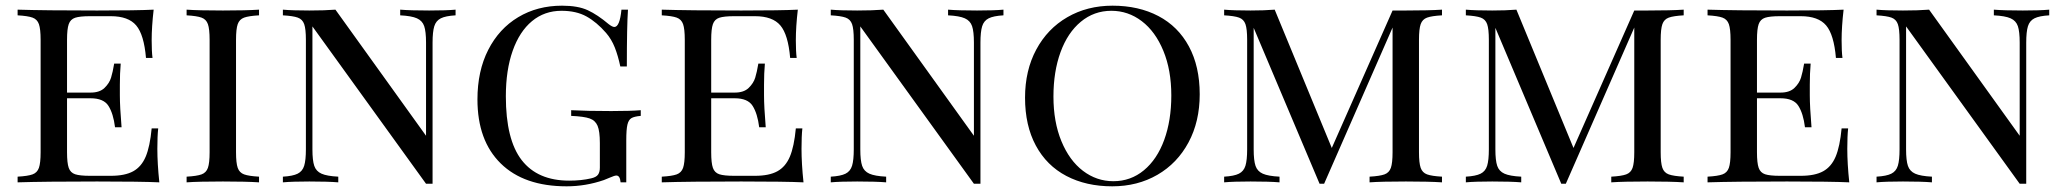

<svg xmlns="http://www.w3.org/2000/svg" viewBox="-20 -642 7270 676"><path d="M541 0Q476 -3 322 -3Q137 -3 42 0V-20Q78 -22 94.5 -28Q111 -34 117 -51Q123 -68 123 -106V-502Q123 -540 117 -557Q111 -574 94.5 -580Q78 -586 42 -588V-608Q137 -605 322 -605Q462 -605 521 -608Q514 -548 514 -500Q514 -461 517 -438H494Q487 -520 459.5 -552.5Q432 -585 370 -585H297Q261 -585 244.5 -579.5Q228 -574 222 -557Q216 -540 216 -502V-316H299Q331 -316 348 -332.5Q365 -349 371 -368.5Q377 -388 382 -418H405Q402 -384 402 -344V-306Q402 -267 408 -194H385Q379 -242 362 -269Q345 -296 299 -296H216V-106Q216 -68 222 -51Q228 -34 244.5 -28.5Q261 -23 297 -23H370Q420 -23 449 -39Q478 -55 493 -90.5Q508 -126 514 -190H537Q534 -163 534 -118Q534 -66 541 0Z M892 -588Q856 -586 839.5 -580Q823 -574 817 -557Q811 -540 811 -502V-106Q811 -68 817 -51Q823 -34 839.5 -28Q856 -22 892 -20V0Q846 -3 765 -3Q679 -3 637 0V-20Q673 -22 689.5 -28Q706 -34 712 -51Q718 -68 718 -106V-502Q718 -540 712 -557Q706 -574 689.5 -580Q673 -586 637 -588V-608Q679 -605 765 -605Q845 -605 892 -608Z M1584 -588Q1549 -586 1532 -577.5Q1515 -569 1509 -549.5Q1503 -530 1503 -492V5H1480L1080 -549V-116Q1080 -77 1086.5 -58Q1093 -39 1112 -30.5Q1131 -22 1171 -20V0Q1135 -3 1069 -3Q1009 -3 976 0V-20Q1011 -22 1028 -30.5Q1045 -39 1051 -58.5Q1057 -78 1057 -116V-502Q1057 -540 1051 -557Q1045 -574 1028.5 -580Q1012 -586 976 -588V-608Q1009 -605 1069 -605Q1123 -605 1161 -608L1480 -164V-492Q1480 -531 1473.5 -550Q1467 -569 1448 -577.5Q1429 -586 1389 -588V-608Q1425 -605 1491 -605Q1551 -605 1584 -608Z M2123 -557Q2136 -547 2143 -547Q2162 -547 2168 -608H2191Q2187 -551 2187 -408H2164Q2156 -446 2144.5 -475Q2133 -504 2114 -526Q2081 -564 2045 -584Q2009 -604 1957 -604Q1897 -604 1853 -567.5Q1809 -531 1785 -463Q1761 -395 1761 -303Q1761 -150 1817 -78Q1873 -6 1984 -6Q2027 -6 2061 -14Q2079 -18 2085.5 -27Q2092 -36 2092 -52V-138Q2092 -180 2084 -199Q2076 -218 2056 -225Q2036 -232 1991 -234V-254Q2045 -251 2132 -251Q2200 -251 2236 -254V-234Q2213 -232 2203 -226Q2193 -220 2189 -203Q2185 -186 2185 -148V0H2165Q2163 -24 2150 -24Q2144 -24 2128 -17Q2112 -10 2106 -8Q2042 14 1975 14Q1825 14 1743 -66.5Q1661 -147 1661 -292Q1661 -392 1699 -466.5Q1737 -541 1804.5 -581.5Q1872 -622 1959 -622Q2015 -622 2049.5 -606Q2084 -590 2123 -557Z M2809 0Q2744 -3 2590 -3Q2405 -3 2310 0V-20Q2346 -22 2362.5 -28Q2379 -34 2385 -51Q2391 -68 2391 -106V-502Q2391 -540 2385 -557Q2379 -574 2362.5 -580Q2346 -586 2310 -588V-608Q2405 -605 2590 -605Q2730 -605 2789 -608Q2782 -548 2782 -500Q2782 -461 2785 -438H2762Q2755 -520 2727.5 -552.5Q2700 -585 2638 -585H2565Q2529 -585 2512.5 -579.5Q2496 -574 2490 -557Q2484 -540 2484 -502V-316H2567Q2599 -316 2616 -332.5Q2633 -349 2639 -368.5Q2645 -388 2650 -418H2673Q2670 -384 2670 -344V-306Q2670 -267 2676 -194H2653Q2647 -242 2630 -269Q2613 -296 2567 -296H2484V-106Q2484 -68 2490 -51Q2496 -34 2512.5 -28.5Q2529 -23 2565 -23H2638Q2688 -23 2717 -39Q2746 -55 2761 -90.5Q2776 -126 2782 -190H2805Q2802 -163 2802 -118Q2802 -66 2809 0Z M3513 -588Q3478 -586 3461 -577.5Q3444 -569 3438 -549.5Q3432 -530 3432 -492V5H3409L3009 -549V-116Q3009 -77 3015.5 -58Q3022 -39 3041 -30.5Q3060 -22 3100 -20V0Q3064 -3 2998 -3Q2938 -3 2905 0V-20Q2940 -22 2957 -30.5Q2974 -39 2980 -58.5Q2986 -78 2986 -116V-502Q2986 -540 2980 -557Q2974 -574 2957.5 -580Q2941 -586 2905 -588V-608Q2938 -605 2998 -605Q3052 -605 3090 -608L3409 -164V-492Q3409 -531 3402.5 -550Q3396 -569 3377 -577.5Q3358 -586 3318 -588V-608Q3354 -605 3420 -605Q3480 -605 3513 -608Z M4204 -310Q4204 -214 4164.5 -140.5Q4125 -67 4055 -26.5Q3985 14 3896 14Q3804 14 3734.5 -22.5Q3665 -59 3627 -129.5Q3589 -200 3589 -298Q3589 -394 3628.5 -467.5Q3668 -541 3738 -581.5Q3808 -622 3897 -622Q3989 -622 4058.5 -585.5Q4128 -549 4166 -478.5Q4204 -408 4204 -310ZM3689 -302Q3689 -213 3717 -145Q3745 -77 3793 -40.5Q3841 -4 3900 -4Q3961 -4 4007.5 -42.5Q4054 -81 4079 -149.5Q4104 -218 4104 -306Q4104 -395 4076 -463Q4048 -531 4000 -567.5Q3952 -604 3893 -604Q3832 -604 3785.5 -565.5Q3739 -527 3714 -458.5Q3689 -390 3689 -302Z M4976 -502V-106Q4976 -68 4982 -51Q4988 -34 5004.5 -28Q5021 -22 5057 -20V0Q5011 -3 4930 -3Q4844 -3 4802 0V-20Q4838 -22 4854.5 -28Q4871 -34 4877 -51Q4883 -68 4883 -106V-545L4642 5H4626L4394 -544V-116Q4394 -77 4400.5 -58Q4407 -39 4426 -30.5Q4445 -22 4485 -20V0Q4449 -3 4383 -3Q4323 -3 4290 0V-20Q4325 -22 4342 -30.5Q4359 -39 4365 -58.5Q4371 -78 4371 -116V-502Q4371 -540 4365 -557Q4359 -574 4342.5 -580Q4326 -586 4290 -588V-608Q4323 -605 4383 -605Q4431 -605 4468 -608L4669 -121L4883 -605H4930Q5011 -605 5057 -608V-588Q5021 -586 5004.5 -580Q4988 -574 4982 -557Q4976 -540 4976 -502Z M5827 -502V-106Q5827 -68 5833 -51Q5839 -34 5855.5 -28Q5872 -22 5908 -20V0Q5862 -3 5781 -3Q5695 -3 5653 0V-20Q5689 -22 5705.5 -28Q5722 -34 5728 -51Q5734 -68 5734 -106V-545L5493 5H5477L5245 -544V-116Q5245 -77 5251.5 -58Q5258 -39 5277 -30.5Q5296 -22 5336 -20V0Q5300 -3 5234 -3Q5174 -3 5141 0V-20Q5176 -22 5193 -30.5Q5210 -39 5216 -58.5Q5222 -78 5222 -116V-502Q5222 -540 5216 -557Q5210 -574 5193.5 -580Q5177 -586 5141 -588V-608Q5174 -605 5234 -605Q5282 -605 5319 -608L5520 -121L5734 -605H5781Q5862 -605 5908 -608V-588Q5872 -586 5855.5 -580Q5839 -574 5833 -557Q5827 -540 5827 -502Z M6491 0Q6426 -3 6272 -3Q6087 -3 5992 0V-20Q6028 -22 6044.5 -28Q6061 -34 6067 -51Q6073 -68 6073 -106V-502Q6073 -540 6067 -557Q6061 -574 6044.5 -580Q6028 -586 5992 -588V-608Q6087 -605 6272 -605Q6412 -605 6471 -608Q6464 -548 6464 -500Q6464 -461 6467 -438H6444Q6437 -520 6409.5 -552.5Q6382 -585 6320 -585H6247Q6211 -585 6194.5 -579.5Q6178 -574 6172 -557Q6166 -540 6166 -502V-316H6249Q6281 -316 6298 -332.5Q6315 -349 6321 -368.5Q6327 -388 6332 -418H6355Q6352 -384 6352 -344V-306Q6352 -267 6358 -194H6335Q6329 -242 6312 -269Q6295 -296 6249 -296H6166V-106Q6166 -68 6172 -51Q6178 -34 6194.5 -28.5Q6211 -23 6247 -23H6320Q6370 -23 6399 -39Q6428 -55 6443 -90.5Q6458 -126 6464 -190H6487Q6484 -163 6484 -118Q6484 -66 6491 0Z M7195 -588Q7160 -586 7143 -577.5Q7126 -569 7120 -549.5Q7114 -530 7114 -492V5H7091L6691 -549V-116Q6691 -77 6697.5 -58Q6704 -39 6723 -30.5Q6742 -22 6782 -20V0Q6746 -3 6680 -3Q6620 -3 6587 0V-20Q6622 -22 6639 -30.5Q6656 -39 6662 -58.5Q6668 -78 6668 -116V-502Q6668 -540 6662 -557Q6656 -574 6639.5 -580Q6623 -586 6587 -588V-608Q6620 -605 6680 -605Q6734 -605 6772 -608L7091 -164V-492Q7091 -531 7084.5 -550Q7078 -569 7059 -577.5Q7040 -586 7000 -588V-608Q7036 -605 7102 -605Q7162 -605 7195 -608Z"/></svg>

Font: Playfair Display SC
Style: Regular
Weight: 400
Designer: Claus Eggers Sørensen
Foundry: Claus Eggers Sørensen
Version: Version 1.200; ttfautohint (v1.6)